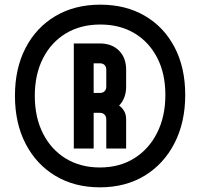

<svg xmlns="http://www.w3.org/2000/svg" viewBox="-20 -786 857 822"><path d="M407.5 16Q299.5 16 217.8 -32.8Q136 -81.5 90 -169.8Q44 -258 44 -376Q44 -493 89.5 -580.8Q135 -668.5 217.2 -717.2Q299.5 -766 409.5 -766Q518.5 -766 600.2 -718.2Q682 -670.5 727.5 -583.5Q773 -496.5 773 -379.5Q773 -262.5 727.2 -173.2Q681.5 -84 599.5 -34Q517.5 16 407.5 16ZM407.5 -69Q492 -69 555 -108.5Q618 -148 653 -218Q688 -288 688 -379.5Q688 -471 653 -538.8Q618 -606.5 555.5 -643.8Q493 -681 409.5 -681Q325 -681 262 -643Q199 -605 164 -536.2Q129 -467.5 129 -376Q129 -283.5 164.2 -214.2Q199.5 -145 262.2 -107Q325 -69 407.5 -69ZM296 -150V-600H407Q459 -600 489.5 -569.2Q520 -538.5 520 -488V-415Q520 -365.5 490 -334Q503 -325 511.5 -310.5Q520 -296 520 -275V-150H435V-275Q435 -287 427.8 -295Q420.5 -303 407 -303H381V-150ZM381 -388H407Q420.5 -388 427.8 -395.5Q435 -403 435 -415V-488Q435 -500 427.8 -507.5Q420.5 -515 407 -515H381Z"/></svg>

Font: Mohave Light
Style: Regular
Weight: 300
Designer: Gumpita Rahayu
Foundry: Tokotype
Version: Version 2.003